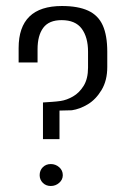

<svg xmlns="http://www.w3.org/2000/svg" viewBox="-20 -614 420 639"><path d="M123 -151V-273Q138 -274 153 -275Q168 -276 182 -278Q202 -281 223 -293Q244 -305 258.5 -328.5Q273 -352 273 -389V-442Q273 -490 252 -518.5Q231 -547 185 -547Q143 -547 124 -521.5Q105 -496 105 -450V-406H42V-454Q42 -594 186 -594Q240 -594 273.5 -578.5Q307 -563 322 -529.5Q337 -496 337 -442V-391Q337 -346 318 -314.5Q299 -283 272.5 -267Q246 -251 219 -247Q209 -247 199 -246.5Q189 -246 178 -246V-151ZM149 5Q133 5 122.5 -5.5Q112 -16 112 -31Q112 -47 122.5 -57.5Q133 -68 149 -68Q165 -68 177 -57.5Q189 -47 189 -31Q189 -16 177 -5.5Q165 5 149 5Z"/></svg>

Font: Alumni Sans Thin
Style: Regular
Weight: 400
Version: Version 1.018